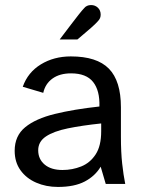

<svg xmlns="http://www.w3.org/2000/svg" viewBox="-20 -727 566 759"><path d="M209 12Q162 12 123 -5Q84 -22 61 -54Q38 -86 38 -131Q38 -190 79.5 -224Q121 -258 196.5 -276.5Q272 -295 373 -306Q375 -369 348 -403Q321 -437 261 -437Q216 -437 187.5 -416.5Q159 -396 151 -360L70 -384Q90 -441 141.5 -472.5Q193 -504 260 -504Q363 -504 410.5 -455.5Q458 -407 458 -303V-187Q458 -125 463 -80Q468 -35 475 0H398L378 -68Q356 -31 315 -9.5Q274 12 209 12ZM227 -55Q266 -55 301 -69Q336 -83 358 -116.5Q380 -150 380 -208V-239Q304 -231 248 -219.5Q192 -208 161.5 -187.5Q131 -167 131 -133Q131 -98 156.5 -76.5Q182 -55 227 -55ZM216 -571Q219 -575 231.5 -591.5Q244 -608 260 -629Q276 -650 290.5 -668.5Q305 -687 312 -694Q322 -707 340 -707Q356 -707 367 -696.5Q378 -686 378 -669Q378 -662 375.5 -655.5Q373 -649 365 -641Q358 -633 340 -617Q322 -601 305.5 -587.5Q289 -574 286 -571Z"/></svg>

Font: Atkinson Hyperlegible
Style: Regular
Weight: 400
Designer: Elliott Scott, Megan Eiswerth, Linus Boman, Theodore Petrosky
Foundry: Braille Institute
Version: Version 1.006; ttfautohint (v1.8.3)